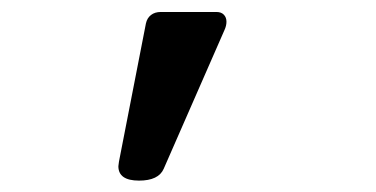

<svg xmlns="http://www.w3.org/2000/svg" viewBox="-20 -164 640 327"><path d="M365.7 -127Q365.7 -120.1 362.3 -112.8L258.8 123.5Q250 143.6 216.8 143.6Q181.6 143.6 181.6 119.1Q181.6 117.2 182.6 111.3L228.5 -124Q230.5 -133.3 237.1 -138.4Q243.7 -143.6 253.9 -143.6H348.6Q356.9 -143.6 361.3 -138.9Q365.7 -134.3 365.7 -127Z"/></svg>

Font: Courier Prime
Style: Regular
Weight: 400
Designer: Alan Dague-Greene, Quote-Unquote Apps
Foundry: Quote-Unquote Apps
Version: Version 3.018